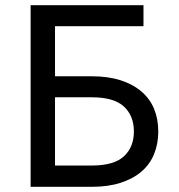

<svg xmlns="http://www.w3.org/2000/svg" viewBox="-20 -720 690 740"><path d="M98 -700H533V-619H192V-426H334Q397 -426 445 -410.5Q493 -395 525.5 -367Q558 -339 574 -300Q590 -261 590 -213Q590 -166 574 -126.5Q558 -87 525.5 -59Q493 -31 445 -15.5Q397 0 334 0H98ZM334 -82Q419 -82 457.5 -117.5Q496 -153 496 -213Q496 -274 457.5 -309.5Q419 -345 334 -345H192V-82Z"/></svg>

Font: Golos UI
Style: Regular
Weight: 400
Designer: A.Korolkova, Vitaly Kuzmin
Foundry: ParaType Ltd
Version: Version 2.000